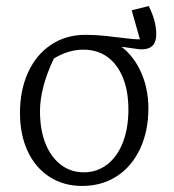

<svg xmlns="http://www.w3.org/2000/svg" viewBox="-20 -606 576 634"><path d="M251 8Q190 8 143.5 -22Q97 -52 71.5 -106.5Q46 -161 46 -233Q46 -309 73 -367.5Q100 -426 149 -458.5Q198 -491 262 -491Q294 -491 328 -487.5Q362 -484 392 -480Q422 -476 442 -476L415 -572L471 -586Q496 -537 496 -493Q496 -468 484 -455.5Q472 -443 447 -443Q443 -443 438 -443.5Q433 -444 428 -445L350 -456L363 -464Q414 -433 442 -375.5Q470 -318 470 -248Q470 -173 442.5 -114.5Q415 -56 365.5 -24Q316 8 251 8ZM257 -37Q300 -37 333.5 -62.5Q367 -88 385.5 -135Q404 -182 404 -244Q404 -306 385.5 -350.5Q367 -395 334 -418.5Q301 -442 255 -442Q206 -442 158 -413Q135 -365 123.5 -321Q112 -277 112 -239Q112 -178 130 -132.5Q148 -87 181 -62Q214 -37 257 -37Z"/></svg>

Font: Piazzolla 24pt Light
Style: Regular
Weight: 300
Designer: Juan Pablo del Peral
Foundry: Huerta Tipografica
Version: Version 2.005